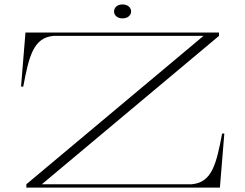

<svg xmlns="http://www.w3.org/2000/svg" viewBox="-20 -847 1108 867"><path d="M99 0H973L993 -244H983C957 -106 937 -23 846 -15H169L969 -685V-700H95L75 -456H85C111 -594 131 -677 222 -685H899L99 -15ZM572 -795C572 -813 557 -827 533 -827C510 -827 495 -813 495 -795C495 -778 510 -764 533 -764C557 -764 572 -778 572 -795Z"/></svg>

Font: Sprat Extended Thin
Style: Regular
Weight: 100
Width: 9
Designer: Ethan Nakache
Foundry: Collletttivo
Version: Version 2.000;Glyphs 3.2 (3217)